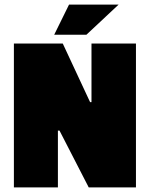

<svg xmlns="http://www.w3.org/2000/svg" viewBox="-20 -809 647 829"><path d="M567 0H363L237 -245H230V0H40V-621H251L369 -368H375V-621H567ZM492 -789 353 -659H214L278 -789Z"/></svg>

Font: Passion One
Style: Bold
Weight: 700
Designer: Alejandro Lo Celso
Foundry: Fontstage
Version: Version 1.002